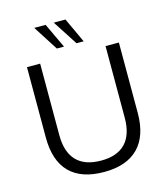

<svg xmlns="http://www.w3.org/2000/svg" viewBox="-133 -1029 997 1140"><g transform="rotate(-15 365.5 -459.0)"><path d="M83 -279V-712H164V-272Q164 -168 215 -115Q266 -62 366 -62Q465 -62 515.5 -115Q566 -168 566 -272V-712H648V-279Q648 -138 576 -65Q504 8 366 8Q226 8 154.5 -64.5Q83 -137 83 -279ZM283 -773 185 -926H255L327 -773ZM404 -773 305 -926H377L448 -773Z"/></g></svg>

Font: Muli-Regular
Style: Regular
Weight: 400
Version: Version 2.000